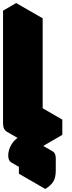

<svg xmlns="http://www.w3.org/2000/svg" viewBox="-63 -920 473 1260"><path d="M217 -60 346 -135V-35L217 40Q182 60 156 45Q130 30 130 -10V-750L217 -800ZM234 240Q204 257 184.5 246Q165 235 165 200Q165 165 184.5 131Q204 97 234 80Q264 63 283.5 74Q303 85 303 120V200Q303 247 285.5 273.5Q268 300 234 320ZM217 -800 130 -750 -43 -850 43 -900ZM346 -135 217 -60 43 -160 173 -235ZM234 240V320L61 220V140ZM284 74Q264 63 234 80Q204 97 184.5 131Q165 165 165 200Q165 235 184 246L11 146Q-9 135 -9 100Q-9 65 10.6 31Q30.2 -3 60.6 -20Q91 -37 110 -26ZM130 -750V-10Q130 30 156 45L-17 -55Q-43 -70 -43 -110V-850Z"/></svg>

Font: Nabla Normal
Style: Regular
Weight: 400
Designer: Arthur Reinders Folmer
Version: Version 1.000